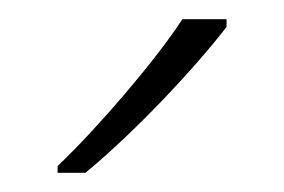

<svg xmlns="http://www.w3.org/2000/svg" viewBox="-20 -786 296 200"><path d="M216 -758V-766H170C142 -723 82 -653 40 -613V-606H69C120 -648 183 -715 216 -758Z"/></svg>

Font: Noto Sans Canadian Aboriginal ExtraLight
Style: Regular
Weight: 200
Designer: Monotype Design Team, Typotheque's Kevin King
Foundry: Monotype Imaging Inc.
Version: Version 2.004